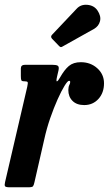

<svg xmlns="http://www.w3.org/2000/svg" viewBox="-32 -795 462 815"><path d="M74.5 -520H189Q207 -520 213.2 -516Q219.5 -512 216.5 -497L210 -469Q205.5 -449 209.8 -449.8Q214 -450.5 222.5 -465.5Q241 -498.5 260.2 -514.8Q279.5 -531 311 -531Q352.5 -531 381 -505.2Q409.5 -479.5 409.5 -441.5Q409.5 -401 385.8 -375Q362 -349 325.5 -349Q293.5 -349 275.8 -366.8Q258 -384.5 258 -413Q258.5 -427.5 262.2 -434.2Q266 -441 266 -447Q266 -452 261 -452Q255 -452 241.8 -430.5Q228.5 -409 212.5 -373.2Q196.5 -337.5 181.2 -293.5Q166 -249.5 156 -204L114.5 -22.5Q111.5 -8.5 108 -4.2Q104.5 0 87.5 0H9Q-8 0 -10.8 -4.8Q-13.5 -9.5 -10.5 -22L83.5 -426Q87 -442 85.5 -446Q84 -450 71.5 -450H70Q60.5 -450 58.5 -454.5Q56.5 -459 56.5 -472.5V-504.5Q56.5 -520 74.5 -520ZM381.5 -751Q398 -726.5 392.5 -705Q387 -683.5 366.5 -672L236 -599Q230 -595 226.5 -595Q223 -595 218 -600.5L189 -630.5Q181 -639.5 189 -647.5L293 -757.5Q310.5 -777 338.8 -774.5Q367 -772 381.5 -751Z"/></svg>

Font: Besley* Condensed Semi
Style: Italic
Weight: 600
Width: 3
Italic angle: -13°
Designer: Owen Earl
Foundry: indestructible type*
Version: Version 3.000; ttfautohint (v1.8.3)